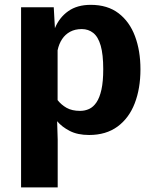

<svg xmlns="http://www.w3.org/2000/svg" viewBox="-20 -559 657 809"><path d="M68.8 230.5V-528.3H206.5L211.4 -440.4Q230 -485.4 267.6 -512Q305.2 -538.6 362.3 -538.6Q433.1 -538.6 479.5 -503.2Q525.9 -467.8 548.8 -406.5Q571.8 -345.2 571.8 -267.1Q571.8 -186 547.6 -123.5Q523.4 -61 475.1 -25.6Q426.8 9.8 355.5 9.8Q307.1 9.8 273.9 -7.3Q240.7 -24.4 220.7 -48.3L223.1 28.3V230.5ZM317.4 -91.8Q337.9 -91.8 355.5 -99.9Q373 -107.9 386.5 -127.7Q399.9 -147.5 407.5 -181.6Q415 -215.8 415 -267.6Q415 -329.6 404.3 -366.7Q393.6 -403.8 373 -420.2Q352.5 -436.5 324.7 -436.5Q296.4 -436.5 275.6 -425.3Q254.9 -414.1 241.7 -394.3Q228.5 -374.5 222.7 -347.2V-137.2Q237.8 -117.7 260.5 -104.7Q283.2 -91.8 317.4 -91.8Z"/></svg>

Font: Comme
Style: Bold
Weight: 700
Version: Version 1.000;gftools[0.9.27]